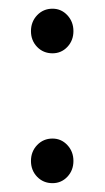

<svg xmlns="http://www.w3.org/2000/svg" viewBox="-20 -411 239 439"><path d="M100.1 -391.1Q120.1 -391.1 134 -376.2Q147.9 -361.3 147.9 -339.8Q147.9 -318.4 134 -303.7Q120.1 -289.1 100.1 -289.1Q79.1 -289.1 64.9 -303.7Q50.8 -318.4 50.8 -339.8Q50.8 -361.3 64.9 -376.2Q79.1 -391.1 100.1 -391.1ZM100.1 -94.2Q120.1 -94.2 134 -79.3Q147.9 -64.5 147.9 -43Q147.9 -21.5 134 -6.8Q120.1 7.8 100.1 7.8Q79.1 7.8 64.9 -6.8Q50.8 -21.5 50.8 -43Q50.8 -64.5 64.9 -79.3Q79.1 -94.2 100.1 -94.2Z"/></svg>

Font: Montserrat-Arabic Light
Style: Regular
Weight: 300
Designer: Mohamed Gaber
Foundry: Kief Type Foundry
Version: Version 5.008;PS 005.008;hotconv 1.0.88;makeotf.lib2.5.64775